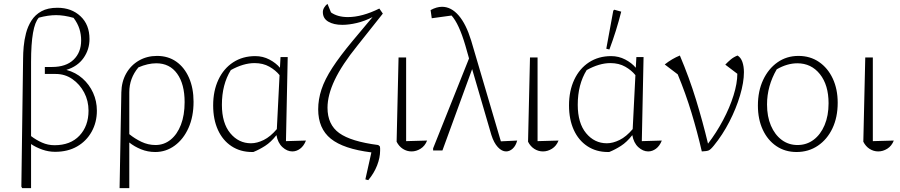

<svg xmlns="http://www.w3.org/2000/svg" viewBox="-20 -775 4635 989"><path d="M94 194 90 186 99 -475Q99 -501 102 -535Q105 -569 114 -604Q123 -639 142 -669Q161 -699 193.5 -717Q226 -735 276 -735Q348 -735 394.5 -691.5Q441 -648 441 -574Q441 -520 410.5 -476.5Q380 -433 322 -415Q370 -402 405 -371Q440 -340 459.5 -297Q479 -254 479 -205Q479 -145 452 -96.5Q425 -48 377 -20.5Q329 7 264 7Q230 7 197.5 -4.5Q165 -16 140 -33V194ZM140 -456V-74Q166 -54 196.5 -40.5Q227 -27 261 -27Q343 -27 389.5 -76.5Q436 -126 436 -205Q436 -256 413.5 -298.5Q391 -341 353 -367.5Q315 -394 267 -394H211V-430H248Q320 -430 359 -467.5Q398 -505 398 -567Q398 -598 389 -626.5Q380 -655 359 -683Q310 -697 269 -697Q228 -697 180 -684Q140 -641 140 -456Z M596 194 605 -299Q606 -354 630 -396.5Q654 -439 695.5 -463Q737 -487 789 -487Q846 -487 888 -457.5Q930 -428 953.5 -374.5Q977 -321 977 -251Q977 -174 951 -116Q925 -58 880 -25Q835 8 780 8Q741 8 706.5 -6Q672 -20 646 -41V194ZM646 -300V-84Q674 -61 708.5 -44.5Q743 -28 781 -28Q825 -28 859 -55.5Q893 -83 912 -132.5Q931 -182 931 -249Q931 -342 892.5 -395.5Q854 -449 785 -449Q742 -449 693 -428Q646 -372 646 -300Z M1285 8Q1282 8 1278 8Q1218 8 1172.5 -22Q1127 -52 1102.5 -106Q1078 -160 1078 -232Q1078 -307 1105 -364.5Q1132 -422 1181 -454Q1230 -486 1295 -486Q1334 -486 1367.5 -468.5Q1401 -451 1422 -426L1425 -481H1462L1453 -48L1556 -51Q1545 -23 1526 -9Q1507 5 1486 5Q1459 5 1435 -17Q1411 -39 1404 -79Q1376 -43 1345.5 -23.5Q1315 -4 1285 8ZM1123 -235Q1123 -141 1166 -89Q1209 -37 1273 -37Q1304 -37 1338.5 -54Q1373 -71 1406 -110L1420 -388Q1400 -413 1367.5 -431.5Q1335 -450 1291 -450Q1234 -450 1169 -414Q1123 -340 1123 -235Z M1862 149 1893 10Q1749 -8 1684 -60.5Q1619 -113 1619 -212Q1619 -263 1636 -314.5Q1653 -366 1692 -426Q1731 -486 1796 -564L1899 -687Q1858 -666 1817.5 -656.5Q1777 -647 1743 -647Q1699 -647 1671 -663.5Q1643 -680 1643 -713Q1643 -725 1650.5 -737Q1658 -749 1667 -755L1685 -711Q1719 -687 1772 -687Q1845 -687 1934 -731L1952 -705L1821 -540Q1741 -441 1704 -363Q1667 -285 1667 -220Q1667 -133 1727.5 -89.5Q1788 -46 1928 -28L1936 -22Q1938 -16 1938 -10.5Q1938 -5 1938 1Q1938 37 1922.5 77Q1907 117 1877 153Z M2023 -45 2033 -479H2072V-48L2180 -51Q2169 -23 2146.5 -9Q2124 5 2100 5Q2076 5 2055.5 -8Q2035 -21 2023 -45Z M2560 -47 2644 -51Q2637 -24 2621 -9.5Q2605 5 2587 5Q2565 5 2544.5 -17Q2524 -39 2511 -80L2412 -419L2259 0H2211V-11L2396 -474L2377 -541Q2344 -653 2306 -695L2204 -681L2198 -723Q2229 -740 2257 -740Q2304 -740 2342.5 -695.5Q2381 -651 2407 -566Z M2700 -45 2710 -479H2749V-48L2857 -51Q2846 -23 2823.5 -9Q2801 5 2777 5Q2753 5 2732.5 -8Q2712 -21 2700 -45Z M3118 8Q3115 8 3111 8Q3051 8 3005.5 -22Q2960 -52 2935.5 -106Q2911 -160 2911 -232Q2911 -307 2938 -364.5Q2965 -422 3014 -454Q3063 -486 3128 -486Q3167 -486 3200.5 -468.5Q3234 -451 3255 -426L3258 -481H3295L3286 -48L3389 -51Q3378 -23 3359 -9Q3340 5 3319 5Q3292 5 3268 -17Q3244 -39 3237 -79Q3209 -43 3178.5 -23.5Q3148 -4 3118 8ZM2956 -235Q2956 -141 2999 -89Q3042 -37 3106 -37Q3137 -37 3171.5 -54Q3206 -71 3239 -110L3253 -388Q3233 -413 3200.5 -431.5Q3168 -450 3124 -450Q3067 -450 3002 -414Q2956 -340 2956 -235ZM3119 -520 3103 -524 3139 -720 3144 -725 3180 -715Q3155 -616 3119 -520Z M3595 5Q3572 -95 3542 -194Q3512 -293 3471 -392L3404 -443Q3423 -458 3442.5 -469.5Q3462 -481 3482 -489Q3530 -376 3565 -262Q3600 -148 3627 -35Q3670 -91 3704.5 -156Q3739 -221 3758.5 -283.5Q3778 -346 3778 -395L3716 -442Q3729 -456 3744 -468.5Q3759 -481 3779 -489Q3796 -479 3804 -456Q3812 -433 3812 -403Q3812 -351 3792 -283.5Q3772 -216 3737 -148Q3702 -80 3657 -25Q3640 -4 3630 0Q3620 4 3595 5Z M4083 8Q4024 8 3979 -22.5Q3934 -53 3909 -107Q3884 -161 3884 -231Q3884 -306 3911 -363.5Q3938 -421 3985 -454Q4032 -487 4093 -487Q4153 -487 4198.5 -456Q4244 -425 4269.5 -370.5Q4295 -316 4295 -246Q4295 -171 4268 -114Q4241 -57 4193 -24.5Q4145 8 4083 8ZM4088 -28Q4135 -28 4171 -55Q4207 -82 4227.5 -130.5Q4248 -179 4248 -243Q4248 -337 4203.5 -393Q4159 -449 4087 -449Q4035 -449 3981 -418Q3931 -332 3931 -237Q3931 -175 3951 -128Q3971 -81 4006.5 -54.5Q4042 -28 4088 -28Z M4427 -45 4437 -479H4476V-48L4584 -51Q4573 -23 4550.5 -9Q4528 5 4504 5Q4480 5 4459.5 -8Q4439 -21 4427 -45Z"/></svg>

Font: Piazzolla ExtraLight
Style: Regular
Weight: 200
Designer: Juan Pablo del Peral
Foundry: Huerta Tipografica
Version: Version 1.330